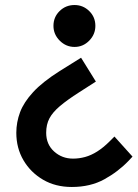

<svg xmlns="http://www.w3.org/2000/svg" viewBox="-20 -557 548 765"><path d="M303 -327 362 -232 295 -189Q248 -159 219 -134.5Q190 -110 177 -85.5Q164 -61 164 -28Q164 18 195.5 46.5Q227 75 271 75Q295 75 319 68.5Q343 62 367.5 46.5Q392 31 417 6L436 -13L508 67L493 83Q451 127 395.5 157.5Q340 188 266 188Q201 188 151.5 159Q102 130 73.5 81.5Q45 33 45 -28Q45 -70 60 -110Q75 -150 112.5 -190.5Q150 -231 218 -274ZM277 -537Q311 -537 335.5 -513Q360 -489 360 -454Q360 -420 335.5 -395Q311 -370 277 -370Q243 -370 218 -395Q193 -420 193 -454Q193 -489 217.5 -513Q242 -537 277 -537Z"/></svg>

Font: Gabarito Medium
Style: Regular
Weight: 500
Designer: Leandro Assis / Alvaro Franca / Felipe Casaprima
Foundry: Naipe Foundry
Version: Version 1.000